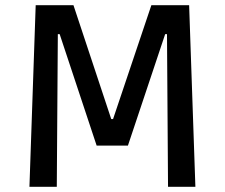

<svg xmlns="http://www.w3.org/2000/svg" viewBox="-20 -717 863 737"><path d="M93 0 117 -697H262L407 -260H414L561 -697H706L730 0H625L621 -586H614L471 -158H351L209 -586H202L198 0Z"/></svg>

Font: Ruda SemiBold
Style: Regular
Weight: 600
Designer: Mariela Monsalve and Angelina Sanchez
Foundry: Mariela Monsalve and Angelina Sanchez
Version: Version 2.001